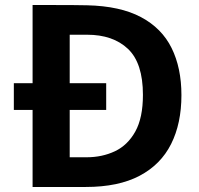

<svg xmlns="http://www.w3.org/2000/svg" viewBox="-20 -743 789 763"><path d="M109.5 -723Q115.5 -723 140.8 -723Q166 -723 200.2 -723Q234.5 -723 268.5 -722.8Q302.5 -722.5 326 -722Q457.5 -719 540.2 -675Q623 -631 662 -552Q701 -473 701 -365Q701 -252.5 660 -170.8Q619 -89 534.8 -44.5Q450.5 0 321 0H109.5V-306H35V-412.5H109.5ZM402 -412.5V-306H257V-118H324Q386 -118 436.8 -142Q487.5 -166 517.8 -220.5Q548 -275 548 -366Q548 -492.5 488.5 -548.8Q429 -605 326 -605H257V-412.5Z"/></svg>

Font: Public Sans
Style: Bold
Weight: 700
Designer: The Public Sans project authors (U.S. Web Design System). Libre Franklin designed by Pablo Impallari and Rodrigo Fuenzal
Version: Version 1.008; ttfautohint (v1.8.1) -l 8 -r 50 -G 200 -x 14 